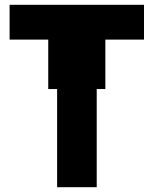

<svg xmlns="http://www.w3.org/2000/svg" viewBox="-20 -780 640 800"><path d="M419 -409V-615H580V-760H20V-615H181V-409H218V0H383V-409Z"/></svg>

Font: Noto Sans Mono UI ExtraBold
Style: Regular
Weight: 800
Designer: Monotype Design team
Foundry: Monotype Imaging Inc.
Version: 1.000